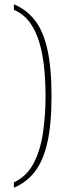

<svg xmlns="http://www.w3.org/2000/svg" viewBox="-20 -764 297 898"><path d="M45 89Q105 61 137 0Q169 -61 181 -143Q193 -225 193 -315Q193 -383 186.5 -447Q180 -511 164 -565.5Q148 -620 119 -659.5Q90 -699 45 -718V-744Q103 -720 142.5 -670Q182 -620 201.5 -533.5Q221 -447 221 -315Q221 -183 201.5 -97Q182 -11 142.5 39.5Q103 90 45 114Z"/></svg>

Font: Noto Serif Ethiopic SemiCondensed Thin
Style: Regular
Weight: 100
Width: 4
Designer: Monotype Design Team
Foundry: Monotype Imaging Inc.
Version: Version 2.102; ttfautohint (v1.8.4.7-5d5b)